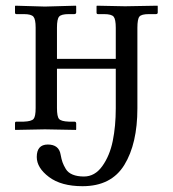

<svg xmlns="http://www.w3.org/2000/svg" viewBox="-20 -451 601 668"><path d="M382.8 -74.2V-211.9H178.2V-75.2Q178.2 -45.4 185.5 -37.1Q192.9 -28.8 219.2 -27.8H238.8Q244.6 -27.8 245.1 -22V-1L244.1 1L136.2 -1L33.2 1L32.2 -1V-22.9Q32.2 -27.8 37.1 -27.8H63Q89.8 -28.8 96.9 -37.4Q104 -45.9 104 -75.2V-355Q104 -383.8 96.4 -392.8Q88.9 -401.9 63 -401.9H37.1Q32.2 -401.9 32.2 -407.2V-429.2L33.2 -431.2L136.2 -428.2L244.1 -431.2L245.1 -429.2V-408.2Q245.1 -402.3 238.8 -401.9H219.2Q193.4 -401.9 185.8 -393.3Q178.2 -384.8 178.2 -355V-246.1H382.8V-354Q382.8 -383.8 375.5 -392.8Q368.2 -401.9 341.8 -401.9H320.8Q315.9 -401.9 315.9 -407.2V-429.2L316.9 -431.2L415 -429.2L527.8 -431.2L528.8 -429.2V-407.2Q528.8 -402.3 522.9 -401.9H498Q472.2 -401.9 465.1 -393.3Q458 -384.8 458 -354V-74.2Q458 48.8 412.6 122.8Q367.2 196.8 267.1 196.8Q192.9 196.8 150.4 164.8Q107.9 132.8 107.9 95.2Q107.9 52.2 146 51.8Q185.1 51.8 190.9 86.9Q193.8 103 197.5 113.5Q201.2 124 209 137Q216.8 149.9 232.9 156.5Q249 163.1 272 163.1Q310.1 163.1 335.9 127Q361.8 90.8 372.3 39.3Q382.8 -12.2 382.8 -74.2Z"/></svg>

Font: Biolilbert
Style: Regular
Weight: 400
Designer: Philipp H. Poll
Foundry: Philipp H. Poll
Version: Version 1.1.0